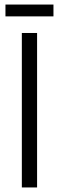

<svg xmlns="http://www.w3.org/2000/svg" viewBox="-20 -824 256 844"><path d="M4 -752V-804H215V-752ZM143 0H76V-679H143Z"/></svg>

Font: Pavanam
Style: Regular
Weight: 400
Designer: Tharique Azeez
Foundry: Tharique Azeez
Version: Version 1.86; ttfautohint (v1.3) -l 8 -r 50 -G 200 -x 14 -D 